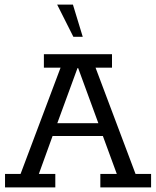

<svg xmlns="http://www.w3.org/2000/svg" viewBox="-20 -820 683 840"><path d="M2 0V-59H70L245 -524H172V-583H470V-524H398L573 -59H641V0H419V-59H491L422 -247L450 -225H197L218 -247L150 -59H222V0ZM223 -260 210 -281H429L418 -260L322 -522H319ZM301 -659 230 -800H299L342 -659Z"/></svg>

Font: Rokkitt SemiBold
Style: Regular
Weight: 400
Version: Version 3.103